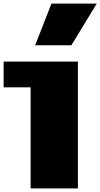

<svg xmlns="http://www.w3.org/2000/svg" viewBox="-20 -1040 554 1060"><path d="M0 -558V-700H410V0H149V-558ZM174 -790 264 -1020H514L374 -790Z"/></svg>

Font: Stalinist One
Style: Regular
Weight: 400
Designer: Jovanny Lemonad
Foundry: Alexey Maslov, Jovanny Lemonad
Version: Version 3.004